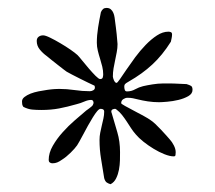

<svg xmlns="http://www.w3.org/2000/svg" viewBox="-20 -727 543 485"><path d="M231.4 -373.5Q231.4 -382.8 233.2 -391.8Q234.9 -400.9 237.1 -409.7Q239.3 -418.5 241.2 -427.5Q243.2 -436.5 243.2 -445.3Q243.2 -452.1 233.9 -452.1Q230.5 -452.1 225.3 -446Q220.2 -439.9 214.4 -430.4Q208.5 -420.9 202.1 -409.4Q195.8 -397.9 190.4 -387.7Q185.1 -377.4 180.7 -369.9Q176.3 -362.3 174.8 -359.9Q169.4 -352.1 158.2 -341.1Q147 -330.1 136.7 -323.7Q129.9 -318.8 124.5 -316.7Q119.1 -314.5 112.3 -314.5Q108.4 -314.5 105.7 -316.7Q103 -318.8 103 -322.8Q103 -340.8 113.3 -358.6Q123.5 -376.5 138.2 -392.8Q152.8 -409.2 169.2 -423.3Q185.5 -437.5 197.8 -447.8Q198.7 -448.2 200.9 -450Q203.1 -451.7 205.8 -453.6Q208.5 -455.6 210.4 -457.3Q212.4 -459 212.9 -459.5Q213.9 -460.4 215.1 -463.1Q216.3 -465.8 216.3 -467.3Q216.3 -470.2 214.8 -472.4Q213.4 -474.6 210.4 -474.6Q202.6 -474.6 193.1 -470.5Q183.6 -466.3 173.8 -463.9Q149.9 -457 129.4 -453.1Q108.9 -449.2 84.5 -449.2Q71.8 -449.2 61.3 -450.2Q50.8 -451.2 39.1 -457Q36.6 -460.4 36.1 -463.6Q35.6 -466.8 35.6 -470.7Q35.6 -477.1 41.7 -481.9Q47.9 -486.8 57.1 -490.5Q66.4 -494.1 77.6 -496.3Q88.9 -498.5 99.4 -500Q109.9 -501.5 118.2 -502Q126.5 -502.4 129.4 -502.4Q148.9 -502.4 168.5 -499.5Q188 -496.6 207 -496.6Q211.4 -496.6 215.6 -499Q219.7 -501.5 219.7 -505.4Q219.7 -507.8 219.2 -509.5Q218.8 -511.2 216.3 -511.7Q211.9 -513.7 202.4 -518.3Q192.9 -522.9 182.1 -528.3Q171.4 -533.7 161.9 -538.6Q152.3 -543.5 148.4 -545.9Q147.5 -546.4 141.1 -551.3Q134.8 -556.2 126.7 -562.5Q118.7 -568.8 110.6 -575.2Q102.5 -581.5 98.1 -585.4Q88.4 -592.3 80.6 -601.8Q72.8 -611.3 72.8 -623.5Q72.8 -630.4 77.4 -634Q82 -637.7 88.9 -637.7Q94.7 -637.7 106.7 -631.8Q118.7 -626 132.3 -617.9Q146 -609.9 158 -601.6Q169.9 -593.3 175.8 -587.9Q179.7 -584 187.7 -574Q195.8 -564 204.6 -553.7Q213.4 -543.5 221.4 -535.4Q229.5 -527.3 232.9 -527.3Q238.3 -527.3 239.5 -531.2Q240.7 -535.2 240.7 -539.1Q240.7 -548.8 238.3 -558.8Q235.8 -568.8 232.7 -578.9Q229.5 -588.9 227.1 -598.9Q224.6 -608.9 224.6 -619.1Q224.6 -637.7 227.8 -657.7Q231 -677.7 234.9 -696.3Q237.3 -701.7 240.5 -704.3Q243.7 -707 249 -707Q255.9 -707 260 -703.4Q264.2 -699.7 266.4 -694.3Q268.6 -689 269.5 -682.6Q270.5 -676.3 271 -670.9Q271.5 -666.5 272.7 -658Q273.9 -649.4 274.7 -640.9Q275.4 -632.3 276.1 -625Q276.9 -617.7 276.9 -615.7Q276.9 -605.5 274.9 -595.2Q272.9 -585 270.8 -574.7Q268.6 -564.5 266.8 -554.2Q265.1 -543.9 265.1 -533.7Q265.1 -532.2 265.9 -529.5Q266.6 -526.9 267.8 -524.2Q269 -521.5 270.8 -519.5Q272.5 -517.6 274.4 -517.6Q276.4 -517.6 283 -527.1Q289.6 -536.6 299.3 -551Q309.1 -565.4 321.5 -582.3Q334 -599.1 347.9 -613.5Q361.8 -627.9 376.5 -637.5Q391.1 -647 405.3 -647Q408.7 -647 411.6 -645.8Q414.6 -644.5 414.6 -640.1Q414.6 -635.7 413.6 -630.9Q412.6 -626 411.6 -621.6Q390.1 -587.4 364.7 -564Q339.4 -540.5 305.2 -521Q297.4 -516.6 295.7 -514.4Q293.9 -512.2 293.9 -508.3Q293.9 -503.9 295.2 -500Q296.4 -496.1 300.8 -496.1Q312 -496.1 321.5 -501.5Q331.1 -506.8 341.3 -509.3Q351.6 -511.7 365.5 -513.9Q379.4 -516.1 390.1 -516.1H414.6Q416.5 -516.1 421.6 -515.9Q426.8 -515.6 432.6 -515.4Q438.5 -515.1 443.6 -514.9Q448.7 -514.6 451.2 -514.6Q459 -512.2 462.6 -510Q466.3 -507.8 466.3 -500Q466.3 -490.2 455.6 -484.1Q444.8 -478 430.7 -474.6Q416.5 -471.2 402.3 -470Q388.2 -468.8 381.8 -468.8Q367.7 -468.8 353.5 -470.9Q339.4 -473.1 329.6 -475.6Q321.3 -477.5 315.7 -478.8Q310.1 -480 301.8 -480Q296.9 -480 291.5 -476.6Q286.1 -473.1 286.1 -466.3Q286.1 -464.8 296.1 -459.2Q306.2 -453.6 318.8 -447Q331.5 -440.4 343.5 -433.8Q355.5 -427.2 359.9 -423.8Q364.7 -420.9 372.1 -414.1Q379.4 -407.2 386.7 -399.4Q394 -391.6 400.1 -384.8Q406.2 -377.9 408.7 -375Q414.6 -368.7 419.2 -359.6Q423.8 -350.6 423.8 -342.3Q423.8 -338.9 423.3 -335.4Q422.9 -332 418.9 -332Q409.2 -332 395.5 -337.4Q381.8 -342.8 368.2 -351.1Q354.5 -359.4 342.3 -369.1Q330.1 -378.9 322.8 -387.7Q316.4 -395 311 -403.3Q305.7 -411.6 300 -420.2Q294.4 -428.7 288.3 -436.5Q282.2 -444.3 274.4 -450.2Q273.4 -451.2 272.9 -451.2Q272.5 -451.2 272 -451.7Q271.5 -451.7 271 -452.1Q268.1 -452.1 264.6 -450.7Q261.2 -449.2 261.2 -445.3V-443.8Q261.2 -443.4 261.7 -442.9Q269.5 -415.5 276.4 -392.8Q283.2 -370.1 283.2 -342.8Q283.2 -334 283 -322Q282.7 -310.1 280.5 -298.3Q278.3 -286.6 273.4 -276.6Q268.6 -266.6 259.3 -261.7Q253.9 -263.2 249.8 -265.9Q245.6 -268.6 243.2 -276.9Q239.3 -301.3 235.4 -325Q231.4 -348.6 231.4 -373.5Z"/></svg>

Font: IM FELL French Canon
Style: Regular
Weight: 400
Designer: Igino Marini
Foundry: Igino Marini,
Version: 3.00